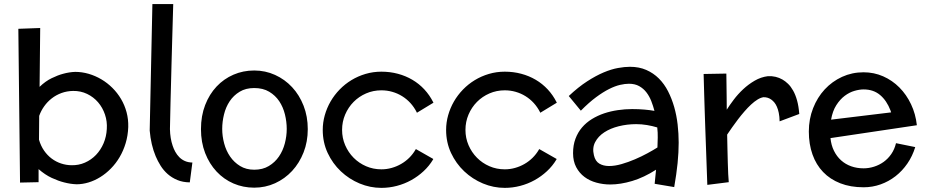

<svg xmlns="http://www.w3.org/2000/svg" viewBox="-20 -869 4536 940"><path d="M176.8 -731.9 173.8 -443.8Q202.1 -471.2 232.7 -486.1Q263.2 -501 289.1 -507.8Q319.3 -516.1 348.1 -517.1Q381.3 -517.1 414.1 -507.6Q446.8 -498 476.1 -480.7Q505.4 -463.4 530 -439Q554.7 -414.6 572.5 -384.5Q590.3 -354.5 599.6 -319.8Q608.9 -285.2 607.9 -247.1Q606.4 -205.1 595.2 -168Q584 -130.9 565.7 -99.9Q547.4 -68.8 522.9 -43.9Q498.5 -19 470.9 -2Q443.4 15.1 413.6 24.2Q383.8 33.2 355 33.2Q325.2 32.2 293.5 23.9Q266.1 17.1 233.4 2Q200.7 -13.2 168.9 -41V22.9L78.1 24.9L69.8 -728ZM502.9 -237.8Q505.4 -274.4 493.9 -308.3Q482.4 -342.3 460.2 -368.2Q438 -394 406.5 -409.2Q375 -424.3 337.9 -423.8Q307.6 -423.3 281 -413.6Q254.4 -403.8 233.2 -387.2Q211.9 -370.6 196.3 -348.6Q180.7 -326.7 171.9 -301.8L170.9 -185.1Q179.7 -154.8 195.8 -131.6Q211.9 -108.4 233.2 -92.5Q254.4 -76.7 279.1 -68.6Q303.7 -60.5 329.1 -60.1Q364.7 -59.1 395.8 -72.8Q426.8 -86.4 450 -110.6Q473.1 -134.8 487.1 -167.5Q501 -200.2 502.9 -237.8Z M909.2 23.9Q874.5 23.4 847.9 12.2Q821.3 1 801 -16.8Q780.8 -34.7 766.4 -57.6Q752 -80.6 742.2 -104Q718.8 -159.7 712.9 -230L726.1 -849.1H828.1Q825.7 -762.2 823.5 -689.7Q821.3 -617.2 819.8 -557.9Q818.4 -498.5 817.1 -451.7Q815.9 -404.8 814.9 -369.1Q813 -285.2 812 -236.8Q813 -191.4 825.2 -155.8Q830.1 -140.6 838.1 -126Q846.2 -111.3 857.7 -99.6Q869.1 -87.9 885 -80.8Q900.9 -73.7 921.9 -73.2Z M1486.8 -236.8Q1486.8 -175.3 1466.3 -123Q1445.8 -70.8 1410.2 -32.2Q1374.5 6.3 1326.7 28.1Q1278.8 49.8 1224.6 49.8Q1170.4 49.8 1123 29.3Q1075.7 8.8 1040.3 -29.1Q1004.9 -66.9 984.4 -119.6Q963.9 -172.4 963.9 -236.8Q963.9 -301.8 984.4 -354.7Q1004.9 -407.7 1040.3 -445.3Q1075.7 -482.9 1123 -503.4Q1170.4 -523.9 1224.6 -523.9Q1278.8 -523.9 1326.7 -502.2Q1374.5 -480.5 1410.2 -442.1Q1445.8 -403.8 1466.3 -351.3Q1486.8 -298.8 1486.8 -236.8ZM1383.8 -237.8Q1383.8 -272.9 1375 -308.8Q1366.2 -344.7 1347.2 -373.3Q1328.1 -401.9 1297.9 -419.9Q1267.6 -438 1224.6 -438Q1183.1 -438 1153.3 -419.9Q1123.5 -401.9 1104.5 -373.3Q1085.4 -344.7 1076.7 -308.8Q1067.9 -272.9 1067.9 -237.8Q1067.9 -202.6 1077.4 -167Q1086.9 -131.3 1106.4 -102.8Q1126 -74.2 1155.5 -56.2Q1185.1 -38.1 1224.6 -38.1Q1266.1 -38.1 1296.1 -56.2Q1326.2 -74.2 1345.7 -102.8Q1365.2 -131.3 1374.5 -167Q1383.8 -202.6 1383.8 -237.8Z M2102.1 -366.2 2021 -316.9 2020 -319.8Q2007.3 -344.7 1989.3 -364.5Q1971.2 -384.3 1948.7 -398.2Q1926.3 -412.1 1900.6 -419.4Q1875 -426.8 1847.2 -426.8Q1807.1 -426.8 1772.2 -411.6Q1737.3 -396.5 1711.2 -370.1Q1685.1 -343.8 1669.9 -308.3Q1654.8 -272.9 1654.8 -232.9Q1654.8 -193.4 1669.9 -158.2Q1685.1 -123 1711.2 -96.7Q1737.3 -70.3 1772.2 -55.2Q1807.1 -40 1847.2 -40Q1873 -40 1897.5 -46.9Q1921.9 -53.7 1943.6 -66.2Q1965.3 -78.6 1983.4 -96.4Q2001.5 -114.3 2014.2 -136.2L2016.1 -139.2L2101.1 -90.8L2100.1 -87.9Q2081.1 -56.2 2053.7 -30.8Q2026.4 -5.4 1993.4 12.9Q1960.4 31.2 1923.1 41Q1885.7 50.8 1847.2 50.8Q1792 50.8 1740.5 29.3Q1689 7.8 1648.7 -30.3Q1608.4 -68.4 1584.2 -120.1Q1560.1 -171.9 1560.1 -232.9Q1560.1 -269.5 1570.1 -304.9Q1580.1 -340.3 1598.4 -372.1Q1616.7 -403.8 1642.8 -430.7Q1668.9 -457.5 1700.7 -476.8Q1732.4 -496.1 1769.5 -507.1Q1806.6 -518.1 1847.2 -518.1Q1889.6 -518.1 1928 -507.8Q1966.3 -497.6 1999 -478.3Q2031.7 -459 2057.6 -431.2Q2083.5 -403.3 2101.1 -368.2Z M2706.1 -366.2 2625 -316.9 2624 -319.8Q2611.3 -344.7 2593.3 -364.5Q2575.2 -384.3 2552.7 -398.2Q2530.3 -412.1 2504.6 -419.4Q2479 -426.8 2451.2 -426.8Q2411.1 -426.8 2376.2 -411.6Q2341.3 -396.5 2315.2 -370.1Q2289.1 -343.8 2273.9 -308.3Q2258.8 -272.9 2258.8 -232.9Q2258.8 -193.4 2273.9 -158.2Q2289.1 -123 2315.2 -96.7Q2341.3 -70.3 2376.2 -55.2Q2411.1 -40 2451.2 -40Q2477.1 -40 2501.5 -46.9Q2525.9 -53.7 2547.6 -66.2Q2569.3 -78.6 2587.4 -96.4Q2605.5 -114.3 2618.2 -136.2L2620.1 -139.2L2705.1 -90.8L2704.1 -87.9Q2685.1 -56.2 2657.7 -30.8Q2630.4 -5.4 2597.4 12.9Q2564.5 31.2 2527.1 41Q2489.7 50.8 2451.2 50.8Q2396 50.8 2344.5 29.3Q2293 7.8 2252.7 -30.3Q2212.4 -68.4 2188.2 -120.1Q2164.1 -171.9 2164.1 -232.9Q2164.1 -269.5 2174.1 -304.9Q2184.1 -340.3 2202.4 -372.1Q2220.7 -403.8 2246.8 -430.7Q2272.9 -457.5 2304.7 -476.8Q2336.4 -496.1 2373.5 -507.1Q2410.6 -518.1 2451.2 -518.1Q2493.7 -518.1 2532 -507.8Q2570.3 -497.6 2603 -478.3Q2635.7 -459 2661.6 -431.2Q2687.5 -403.3 2705.1 -368.2Z M3185.1 30.8 3191.9 -38.1Q3132.3 0 3075 17.1Q3017.6 34.2 2967.8 34.2Q2932.6 34.2 2899.7 25.1Q2866.7 16.1 2841.6 -2.7Q2816.4 -21.5 2801 -50.5Q2785.6 -79.6 2785.6 -119.1Q2785.6 -158.7 2797.4 -189.9Q2809.1 -221.2 2829.6 -245.1Q2850.1 -269 2877.9 -286.1Q2905.8 -303.2 2937.7 -314Q2969.7 -324.7 3004.9 -329.8Q3040 -335 3074.7 -335Q3106.9 -335 3134.8 -332.5Q3162.6 -330.1 3184.1 -326.2Q3177.7 -350.6 3168.5 -374.3Q3159.2 -397.9 3144.8 -416.7Q3130.4 -435.5 3109.4 -447.3Q3088.4 -459 3059.1 -459Q3040 -459 3015.6 -453.4Q2991.2 -447.8 2961.9 -433.1Q2932.6 -418.5 2897.9 -392.8Q2863.3 -367.2 2823.7 -327.1L2764.6 -398.9Q2811.5 -442.9 2854.5 -470.7Q2897.5 -498.5 2935.3 -514.4Q2973.1 -530.3 3005.6 -536.1Q3038.1 -542 3064 -542Q3108.9 -542 3144 -526.6Q3179.2 -511.2 3205.8 -484.6Q3232.4 -458 3250.7 -422.1Q3269 -386.2 3280.8 -345Q3292.5 -303.7 3297.6 -259.3Q3302.7 -214.8 3302.7 -170.9Q3302.7 -124 3297.4 -70.3Q3292 -16.6 3280.8 46.9ZM3198.7 -147Q3199.7 -171.4 3200.2 -195.3Q3200.7 -219.2 3197.8 -245.1Q3173.8 -252.4 3147.5 -256.8Q3121.1 -261.2 3094.7 -261.2Q3050.8 -261.2 3009.5 -251Q2968.3 -240.7 2938.5 -221.2Q2908.7 -201.7 2893.8 -173.3Q2878.9 -145 2887.7 -108.9Q2894.5 -79.6 2914.3 -67.9Q2934.1 -56.2 2961.9 -56.2Q2990.2 -56.2 3023.2 -65.7Q3056.2 -75.2 3088.6 -89.1Q3121.1 -103 3149.9 -118.7Q3178.7 -134.3 3198.7 -147Z M3796.9 -274.9Q3796.4 -298.8 3792.7 -316.4Q3789.1 -334 3783.4 -346.7Q3777.8 -359.4 3770.8 -367.7Q3763.7 -376 3756.3 -381.3Q3739.3 -393.6 3717.8 -393.1Q3704.1 -391.1 3688.7 -381.6Q3673.3 -372.1 3657.2 -357.2Q3641.1 -342.3 3624.8 -323.5Q3608.4 -304.7 3593.3 -284.9Q3578.1 -265.1 3564.5 -245.6Q3550.8 -226.1 3540 -210Q3540.5 -173.3 3541.5 -137.9Q3542.5 -102.5 3543.2 -72Q3543.9 -41.5 3545.2 -16.8Q3546.4 7.8 3547.9 22.9L3442.9 36.1Q3439.9 -47.9 3437.5 -116Q3435.1 -184.1 3433.1 -237.8Q3431.2 -291.5 3429.9 -332.5Q3428.7 -373.5 3427.7 -403.3Q3425.8 -473.1 3424.8 -506.8L3536.1 -508.8Q3536.6 -479 3536.9 -448Q3537.1 -417 3537.6 -391.1Q3538.1 -360.8 3538.1 -332Q3552.2 -354.5 3572.5 -381.3Q3592.8 -408.2 3618.4 -432.1Q3644 -456.1 3674.6 -473.9Q3705.1 -491.7 3739.7 -496.1Q3778.8 -498 3811 -479.5Q3824.7 -471.7 3838.1 -458.7Q3851.6 -445.8 3863 -425.5Q3874.5 -405.3 3882.3 -377.2Q3890.1 -349.1 3893.1 -311Z M4208 -44.9Q4233.9 -44.9 4259.3 -53Q4284.7 -61 4306.2 -76.4Q4327.6 -91.8 4343.5 -114.7Q4359.4 -137.7 4366.7 -168L4460.9 -148.9Q4447.3 -104.5 4422.4 -68.4Q4397.5 -32.2 4364.3 -6.3Q4331.1 19.5 4291.3 33.7Q4251.5 47.9 4208 47.9Q4143.6 47.9 4093.8 28.3Q4043.9 8.8 4009.8 -26.9Q3975.6 -62.5 3957.8 -112.8Q3939.9 -163.1 3939.9 -225.1Q3939.9 -286.1 3960.7 -339.1Q3981.4 -392.1 4017.6 -431.2Q4053.7 -470.2 4102.5 -492.7Q4151.4 -515.1 4208 -515.1Q4258.8 -515.1 4303.7 -495.4Q4348.6 -475.6 4383.3 -440.7Q4418 -405.8 4440.4 -358.4Q4462.9 -311 4468.8 -255.9L4045.9 -192.9Q4049.3 -158.2 4063 -130.6Q4076.7 -103 4097.9 -84Q4119.1 -64.9 4147.2 -54.9Q4175.3 -44.9 4208 -44.9ZM4342.8 -318.8 4339.8 -328.1Q4321.3 -376.5 4288.8 -403.8Q4256.3 -431.2 4208 -431.2Q4187.5 -431.2 4163.1 -424.1Q4138.7 -417 4115.7 -399.9Q4092.8 -382.8 4074.5 -354.2Q4056.2 -325.7 4048.8 -283.2Z"/></svg>

Font: McLaren
Style: Regular
Weight: 400
Designer: Astigmatic (AOETI)
Foundry: Astigmatic (AOETI)
Version: Version 1.000